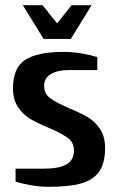

<svg xmlns="http://www.w3.org/2000/svg" viewBox="-20 -710 455 740"><path d="M148 -560 68 -690H144L200 -620L256 -690H333L253 -560ZM40 -10V-60H150Q208 -60 236.5 -76.5Q265 -93 265 -130Q265 -161 242 -178Q219 -195 169 -217Q125 -235 97 -251.5Q69 -268 49.5 -297Q30 -326 30 -370Q30 -449 77.5 -479.5Q125 -510 225 -510Q260 -510 295 -504Q330 -498 355 -490V-440H245Q202 -440 176 -424.5Q150 -409 150 -380Q150 -349 173 -332Q196 -315 246 -293Q290 -275 318 -258.5Q346 -242 365.5 -213Q385 -184 385 -140Q385 -81 362 -48.5Q339 -16 292.5 -3Q246 10 170 10Q135 10 100 4Q65 -2 40 -10Z"/></svg>

Font: Cuprum
Style: Bold
Weight: 700
Designer: Jovanny Lemonad
Foundry: Jovanny Lemonad
Version: Version 2.000